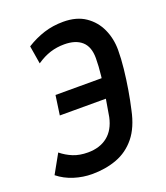

<svg xmlns="http://www.w3.org/2000/svg" viewBox="-134 -804 785 908"><g transform="rotate(-20 258.5 -350.0)"><path d="M174 12Q128 12 83.5 -2Q39 -16 4 -44L57 -139Q84 -117 116 -104Q148 -91 190 -91Q250 -91 289 -122Q328 -153 341 -214Q349 -261 357.5 -311Q366 -361 371.5 -409.5Q377 -458 377 -498Q377 -555 346 -582.5Q315 -610 258 -610Q221 -610 187.5 -599.5Q154 -589 119 -565L104 -656Q147 -683 192.5 -697.5Q238 -712 290 -712Q357 -712 401 -682Q445 -652 467 -603.5Q489 -555 489 -498Q489 -455 483.5 -404Q478 -353 469.5 -302.5Q461 -252 451 -209Q434 -127 394.5 -78.5Q355 -30 298.5 -9Q242 12 174 12ZM124 -301 138 -399H420L406 -301Z"/></g></svg>

Font: Finlandica Medium
Style: Italic
Weight: 500
Italic angle: -8°
Designer: Niklas Ekholm, Juho Hiilivirta, Jaakko Suomalainen
Foundry: Helsinki Type Studio
Version: Version 1.063